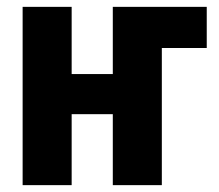

<svg xmlns="http://www.w3.org/2000/svg" viewBox="-20 -540 640 560"><path d="M46 0V-520H189V-324H309V-520H583V-400H452V0H309V-207H189V0Z"/></svg>

Font: Iosevka Custom Heavy Extended
Style: Regular
Weight: 900
Width: 7
Monospace: yes
Designer: Belleve Invis
Foundry: Belleve Invis
Version: Version 11.2.4; ttfautohint (v1.8.4)